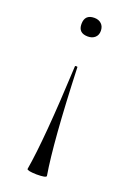

<svg xmlns="http://www.w3.org/2000/svg" viewBox="-128 -413 499 736"><g transform="rotate(20 121.5 -45.0)"><path d="M125 -365Q143 -365 154 -354.5Q165 -344 165 -326Q165 -309 154 -299Q143 -289 125 -289Q86 -289 86 -326Q86 -365 125 -365ZM161 267Q161 275 121 275Q83 274 82 267Q104 139 118 -165Q118 -167 123 -167Q128 -167 128 -165Q139 137 161 267Z"/></g></svg>

Font: Cormorant Upright Light
Style: Regular
Weight: 300
Designer: Christian Thalmann (Catharsis Fonts)
Foundry: Catharsis Fonts
Version: Version 3.302;PS 003.302;hotconv 1.0.88;makeotf.lib2.5.64775